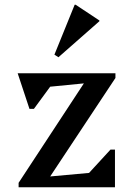

<svg xmlns="http://www.w3.org/2000/svg" viewBox="-20 -795 564 815"><path d="M59 0V-19L336 -441L193 -427L124 -333H105L55 -484H470V-464L193 -46L358 -61L449 -160H468V0ZM228 -552 211 -563 297 -775H301L402 -708V-705Z"/></svg>

Font: Platypi
Style: Regular
Weight: 400
Designer: David Sargent
Foundry: Bolt Cutter Type
Version: Version 1.200; ttfautohint (v1.8.4.7-5d5b)